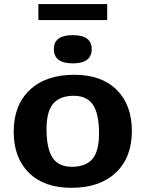

<svg xmlns="http://www.w3.org/2000/svg" viewBox="-20 -886 696 918"><path d="M321 12Q191 12 118.2 -59.8Q45.5 -131.5 45.5 -256.5Q45.5 -383 122.2 -455.8Q199 -528.5 335 -528.5Q465.5 -528.5 538 -456.5Q610.5 -384.5 610.5 -259.5Q610.5 -133 533.8 -60.5Q457 12 321 12ZM323.5 -88.5Q390 -88.5 421.8 -125.8Q453.5 -163 453.5 -247.5Q453.5 -341 424.8 -384.5Q396 -428 332.5 -428Q266.5 -428 234.5 -390.5Q202.5 -353 202.5 -269Q202.5 -175.5 231.2 -132Q260 -88.5 323.5 -88.5ZM328 -583Q237.5 -583 237.5 -651.5Q237.5 -718 328 -718Q418.5 -718 418.5 -651.5Q418.5 -583 328 -583ZM163.5 -790V-866.5H492.5V-790Z"/></svg>

Font: Newsreader Caption SemiBold
Style: Regular
Weight: 600
Designer: Hugues Gentile
Foundry: Production Type
Version: Version 1.001